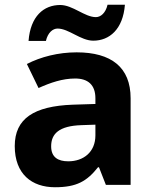

<svg xmlns="http://www.w3.org/2000/svg" viewBox="-20 -777 644 807"><path d="M100 -605H173C181 -640 202 -657 222 -657C269 -657 319 -606 372 -606C440 -606 497 -654 505 -757H432C424 -722 403 -705 383 -705C336 -705 286 -756 233 -756C164 -756 108 -709 100 -605ZM302 -557C225 -557 151 -538 93 -508L142 -407C193 -430 243 -447 296 -447C349 -447 381 -421 381 -364V-340L286 -337C123 -331 42 -279 42 -163C42 -45 114 10 211 10C302 10 345 -15 392 -74H396L425 0H529V-364C529 -494 448 -557 302 -557ZM323 -251 381 -253V-208C381 -138 331 -99 267 -99C224 -99 195 -116 195 -162C195 -214 227 -248 323 -251Z"/></svg>

Font: Noto Sans Javanese
Style: Bold
Weight: 700
Designer: Monotype Design Team
Foundry: Monotype Imaging Inc.
Version: Version 2.005